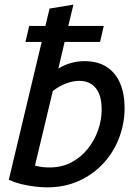

<svg xmlns="http://www.w3.org/2000/svg" viewBox="-20 -796 594 829"><path d="M181 13Q163 13 135.5 10Q108 7 77 0Q46 -7 18 -20L160 -615H90L106 -684H176L194 -759L297 -776L275 -684H428L412 -615H259L232 -500Q258 -516 286.5 -524Q315 -532 344 -532Q403 -532 441.5 -506.5Q480 -481 499 -435.5Q518 -390 518 -330Q518 -264 495 -202.5Q472 -141 428 -92.5Q384 -44 322 -15.5Q260 13 181 13ZM194 -73Q247 -73 288.5 -95Q330 -117 359 -153.5Q388 -190 403.5 -234Q419 -278 419 -323Q419 -365 407.5 -392Q396 -419 374.5 -433Q353 -447 322 -447Q297 -447 266.5 -436Q236 -425 208 -403L131 -81Q147 -77 160.5 -75Q174 -73 194 -73Z"/></svg>

Font: Ubuntu Sans Medium
Style: Italic
Weight: 500
Italic angle: -13.5°
Designer: Dalton Maag Ltd
Foundry: Dalton Maag Ltd
Version: Version 1.006